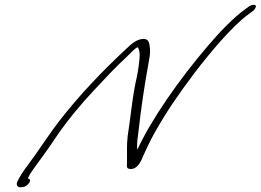

<svg xmlns="http://www.w3.org/2000/svg" viewBox="-20 -792 1110 818"><path d="M226 -268C191 -222 167 -184 135 -139L96 -85C79 -63 61 -35 53 -16C49 -7 53 6 66 6L76 5C87 5 97 -3 105 -14C111 -23 108 -31 99 -31C99 -33 100 -36 102 -39C109 -54 121 -70 132 -85L171 -139C186 -159 200 -180 214 -201C263 -274 322 -345 379 -406C426 -456 476 -510 520 -550C533 -562 550 -582 564 -590C567 -590 567 -590 568 -589C576 -575 576 -560 574 -538C571 -508 566 -474 557 -437C542 -362 536 -287 524 -213C519 -172 522 -135 521 -102C522 -83 515 -72 539 -72C562 -72 579 -99 587 -121C601 -151 617 -188 638 -225C691 -319 738 -387 810 -483C877 -570 965 -676 1037 -730L1056 -744C1062 -748 1066 -753 1068 -758C1077 -774 1058 -776 1040 -764L1021 -750C974 -716 915 -655 866 -597C740 -450 623 -280 565 -154C564 -156 565 -165 564 -166C564 -184 566 -206 570 -232C580 -322 594 -420 611 -513C616 -541 621 -564 619 -584C616 -601 619 -628 588 -626C562 -624 542 -607 520 -586C422 -495 318 -388 226 -268Z"/></svg>

Font: Stray Cat
Style: UltObl
Weight: 400
Version: Version 1.0